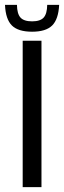

<svg xmlns="http://www.w3.org/2000/svg" viewBox="-40 -767 262 787"><path d="M53 0V-600H130V0ZM91.5 -637Q34.5 -637 8.8 -662.5Q-17 -688 -19.5 -747H29.5Q30 -710.5 44 -695Q58 -679.5 91.5 -679.5Q125 -679.5 139 -695Q153 -710.5 153.5 -747H202.5Q199.5 -688 173.8 -662.5Q148 -637 91.5 -637Z"/></svg>

Font: Big Shoulders Stencil Display Medium
Style: Regular
Weight: 500
Designer: Patric King
Foundry: XO Type Co
Version: Version 1.000